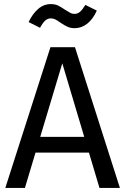

<svg xmlns="http://www.w3.org/2000/svg" viewBox="-20 -920 613 940"><path d="M347 -689 567 0H467L285 -610L102 0H6L227 -689ZM407 -250 430 -173H139L162 -250ZM345 -782Q326 -782 310.5 -789Q295 -796 276 -809Q261 -820 250.5 -825Q240 -830 229 -830Q213 -830 201 -819Q189 -808 176 -784L120 -812Q139 -852 166.5 -876Q194 -900 229 -900Q250 -900 265 -892.5Q280 -885 299 -872Q318 -860 326 -856Q334 -852 345 -852Q360 -852 372 -862.5Q384 -873 398 -896L454 -868Q435 -826 407 -804Q379 -782 345 -782Z"/></svg>

Font: Firava
Style: Regular
Weight: 400
Designer: Carrois Corporate & Edenspiekermann AG
Foundry: Greg Finn Gibson
Version: Version 5.000